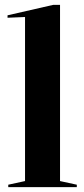

<svg xmlns="http://www.w3.org/2000/svg" viewBox="-20 -770 346 790"><path d="M227 -750H199L11 -707V-697L83 -700V-25L14 -10V0H296V-10L227 -25Z"/></svg>

Font: Mazius Display
Style: Bold
Weight: 700
Designer: Alberto Casagrande & Collletttivo
Foundry: Collletttivo
Version: Version 2.000;Glyphs 3.2 (3221)